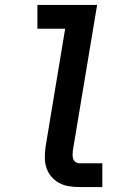

<svg xmlns="http://www.w3.org/2000/svg" viewBox="-20 -755 540 775"><path d="M300 0Q278 0 257 -3.5Q236 -7 218 -17Q200 -27 187 -42.5Q174 -58 167.5 -77.5Q161 -97 161 -119Q161 -141 164 -163L243 -639H131V-735H372L274 -147Q273 -138 273 -129.5Q273 -121 275.5 -113.5Q278 -106 285 -101Q292 -96 300 -96H393V0Z"/></svg>

Font: Iosevka Curly Slab Oblique
Style: Bold
Weight: 700
Italic angle: -9°
Monospace: yes
Designer: Belleve Invis
Foundry: Belleve Invis
Version: Version 11.1.0; ttfautohint (v1.8.3)